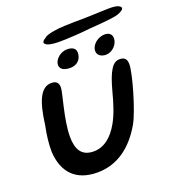

<svg xmlns="http://www.w3.org/2000/svg" viewBox="-160 -1024 1074 1170"><g transform="rotate(-20 377.5 -439.0)"><path d="M320 -809.5C366 -808.5 477.5 -815.5 528.5 -822C582.5 -826 680 -832 717.5 -844.5C741 -854 756.5 -863.5 754.5 -875C749 -887.5 734.5 -893.5 712 -896C683 -900.5 579.5 -893 523.5 -892.5C480.5 -892 408 -892 350.5 -887.5C310.5 -882 273.5 -877 257.5 -863.5C230 -847 228 -836.5 239 -827C250 -816 276.5 -810.5 320 -809.5ZM566 -638C608 -638 645.5 -677 645.5 -717C645.5 -739 631 -757.5 599.5 -757.5C555.5 -757.5 511 -722 511 -681.5C511 -656.5 532.5 -638 566 -638ZM334.5 -637C379.5 -637 408.5 -667 408.5 -709.5C408.5 -740.5 382.5 -750.5 351.5 -750.5C313.5 -750.5 269 -717 269 -678.5C269 -654 290.5 -637 334.5 -637ZM272.5 18.5C405.5 18.5 504.5 -60.5 574 -181.5C617 -257.5 679.5 -478 679.5 -534C679.5 -567 668 -584.5 632.5 -584.5C590 -584.5 559 -541.5 525.5 -414.5C508 -348 488 -281 457.5 -227.5C418 -157.5 364.5 -110 294.5 -110C215 -110 188 -163.5 188 -243.5C188 -354.5 239 -511 239 -544.5C239 -576 224.5 -590.5 192.5 -590.5C123.5 -590.5 89 -511 70 -360.5C57.5 -300.5 51 -244 52 -195C59.5 -62 131.5 18.5 272.5 18.5Z"/></g></svg>

Font: Gluten
Style: Italic
Weight: 400
Italic angle: -13°
Designer: Tyler Finck
Foundry: Etcetera Type Company
Version: Version 0.920